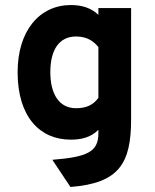

<svg xmlns="http://www.w3.org/2000/svg" viewBox="-20 -543 616 763"><path d="M260 200C453 185 501 107 501 -69V-511H371V-484C344 -510 308 -523 262 -523C137 -523 50 -421 50 -256C50 -78 139 12 261 12C301 12 340 4 371 -27V-13C371 61 326 81 188 92ZM282 -113C213 -113 180 -172 180 -256C180 -348 217 -398 282 -398C331 -398 355 -375 371 -356V-154C351 -127 325 -113 282 -113Z"/></svg>

Font: Overpass ExtraBold
Style: Regular
Weight: 800
Designer: Delve Withrington, Thomas Jockin
Foundry: Delve Fonts
Version: Version 3.000;DELV;Overpass